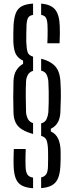

<svg xmlns="http://www.w3.org/2000/svg" viewBox="-20 -822 404 1049"><path d="M160.7 -90Q124.3 -100.3 101 -114.5Q77.7 -128.6 66.3 -150.7Q54.8 -172.7 53.7 -206.2Q52.4 -250.3 52.4 -289.4Q52.4 -328.6 53.7 -377.8Q54.8 -414.9 69.7 -438.4Q84.5 -461.9 106.1 -472.8V-490.6Q80.7 -502.4 68.1 -523.6Q55.5 -544.8 52.9 -592.6Q52.2 -612.8 52.8 -640.2Q53.4 -667.6 54.1 -685.5Q56.9 -726.9 67.1 -751.7Q77.2 -776.4 99.6 -788.2Q121.9 -800 160.7 -802.3V-740.5Q141.6 -737.7 134.1 -725.7Q126.7 -713.8 125 -685.5Q124.3 -668.6 123.7 -639.6Q123.1 -610.6 123.6 -592.6Q125 -557.9 130.3 -538.8Q135.6 -519.7 160.7 -512.3V-435Q140.8 -428.8 132 -412.6Q123.3 -396.5 122.4 -377.8Q120.4 -341.1 120.8 -293.1Q121.2 -245.1 122.4 -208Q124.1 -188.4 132.4 -172.1Q140.8 -155.8 160.7 -149.1ZM238.7 -585.6Q239.6 -603.9 240 -622.4Q240.5 -640.9 240.2 -657.4Q240 -673.8 239.5 -685.5Q238.1 -713.2 230.7 -725.4Q223.3 -737.7 204.8 -740.5V-802.3Q259.7 -797.7 282.3 -768.4Q304.9 -739.1 306.5 -678.5Q307.1 -659.2 307.1 -636.2Q307 -613.2 305.5 -585.6ZM204.8 205.8V147.2Q224.3 143 232.8 129.4Q241.3 115.8 242.1 88.1Q242.5 67.3 242.9 43.7Q243.3 20.2 242.5 1.7Q241.7 -33 235.4 -53.1Q229 -73.2 204.8 -79.6V-148.1Q226.2 -153.5 234.2 -170.9Q242.1 -188.3 244.1 -208Q245.6 -232.9 246.1 -263Q246.6 -293.1 246.1 -323.2Q245.6 -353.3 244.1 -377.8Q242.5 -397.4 234.6 -414.2Q226.6 -431 204.8 -436V-501.3Q254.1 -489.2 280.7 -460.9Q307.2 -432.7 310.2 -375.6Q313.2 -325.6 312.4 -287.6Q311.7 -249.6 309.8 -206.2Q307.5 -172.3 294.4 -150.9Q281.3 -129.5 257.8 -118.7V-103.8Q285 -91.7 297.7 -64.2Q310.4 -36.7 311.2 3.5Q311.8 22.5 311.3 46.3Q310.8 70.2 309.8 88.1Q307.4 127.6 296.9 152.5Q286.3 177.4 264.2 190.1Q242.2 202.8 204.8 205.8ZM160.7 206.4Q123.1 204 100.2 192Q77.3 180 66.8 154.8Q56.3 129.6 54.5 88.1Q54 74.8 54 57.8Q54 40.7 54.5 23.5Q55 6.3 55.5 -8H120.6Q119.7 11.5 119.4 28.8Q119.2 46.1 119.2 60.7Q119.3 75.4 119.8 88.1Q120.8 118 130 131.7Q139.3 145.4 160.7 148.5Z"/></svg>

Font: Big Shoulders Stencil Thin
Style: Regular
Weight: 100
Designer: Patric King
Foundry: XO Type Co
Version: Version 2.001